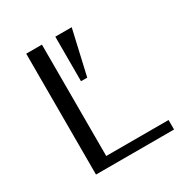

<svg xmlns="http://www.w3.org/2000/svg" viewBox="-162 -832 926 963"><g transform="rotate(-30 301.0 -350.5)"><path d="M120 0V-700H211V-55H572V0ZM384 -701H289V-443H325Z"/></g></svg>

Font: Tenor Sans
Style: Regular
Weight: 400
Designer: Denis Masharov
Foundry: Denis Masharov
Version: Version 1.1